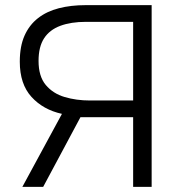

<svg xmlns="http://www.w3.org/2000/svg" viewBox="-20 -727 699 747"><path d="M67 0 221 -284Q148 -300 102.5 -350Q57 -400 57 -487Q57 -547 75.5 -588.5Q94 -630 128 -656.5Q162 -683 209 -695Q256 -707 313 -707H570V0H498V-271H293L148 0ZM330 -336H498V-642H314Q256 -642 214.5 -626.5Q173 -611 151.5 -578Q130 -545 130 -490Q130 -430 158 -396.5Q186 -363 231.5 -349.5Q277 -336 330 -336Z"/></svg>

Font: Onest Light
Style: Regular
Weight: 300
Designer: Dmitri Voloshin, Andrey Kudryavtsev
Foundry: Dmitri Voloshin, Andrey Kudryavtsev
Version: Version 1.000;gftools[0.9.33]